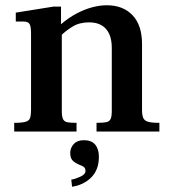

<svg xmlns="http://www.w3.org/2000/svg" viewBox="-20 -500 656 730"><path d="M347 0V-33Q372 -33 384 -35.5Q396 -38 400.5 -47.5Q405 -57 405 -78V-318Q405 -350 395 -371.5Q385 -393 366 -404Q347 -415 319 -415Q282 -415 256 -399Q230 -383 211 -364V-407Q240 -432 270 -448Q300 -464 329.5 -472Q359 -480 386 -480Q448 -480 484 -442Q520 -404 520 -333V-83Q520 -63 524.5 -52Q529 -41 543 -37Q557 -33 586 -33V0ZM34 0V-33Q64 -33 77.5 -37Q91 -41 94.5 -52Q98 -63 98 -83V-372Q98 -399 92.5 -408.5Q87 -418 70 -418H40V-452L184 -475H212V-409H215V-78Q215 -56 220 -46.5Q225 -37 237 -35Q249 -33 271 -33V0ZM254 210 251 183Q265 181 285 172Q305 163 305 150Q305 141 300.5 136.5Q296 132 288 129Q272 123 259.5 113.5Q247 104 247 82Q247 62 260.5 47.5Q274 33 299 33Q328 33 342 50Q356 67 356 96Q356 145 327.5 174Q299 203 254 210Z"/></svg>

Font: Frank Ruhl Libre Medium
Style: Regular
Weight: 500
Designer: Yanek Iontef
Foundry: Fontef
Version: Version 6.004